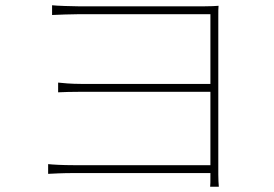

<svg xmlns="http://www.w3.org/2000/svg" viewBox="-20 -697 1040 730"><path d="M163 -73V-36C182 -37 218 -39 261 -39H780V-31C780 -4 780 3 779 13H812C811 -2 810 -12 810 -33C810 -147 810 -599 810 -636C810 -658 810 -664 811 -675C797 -674 784 -673 757 -673C657 -673 315 -673 278 -673C259 -673 192 -675 178 -677V-640C192 -641 259 -643 278 -643C315 -643 746 -643 780 -643V-378H287C251 -378 218 -381 201 -383V-346C222 -347 251 -348 289 -348H780V-69H260C218 -69 182 -71 163 -73Z"/></svg>

Font: Noto Sans CJK HK Thin
Style: Regular
Weight: 100
Designer: Ryoko NISHIZUKA 西塚涼子 (kana, bopomofo & ideographs); Paul D. Hunt (Latin, Greek & Cyrillic); Sandoll Communications 산돌커뮤니
Foundry: Adobe
Version: Version 2.004;hotconv 1.0.118;makeotfexe 2.5.65603